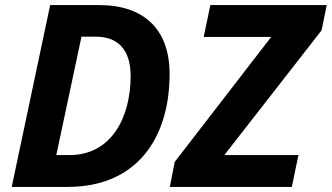

<svg xmlns="http://www.w3.org/2000/svg" viewBox="-20 -734 1303 754"><path d="M246 0C516 0 646 -190 646 -444C646 -619 545 -714 370 -714H177L26 0ZM1126 0 1152 -125H861L1243 -615L1263 -714H806L780 -589H1045L666 -98L647 0ZM300 -590H356C441 -590 493 -541 493 -436C493 -272 417 -125 253 -125H201Z"/></svg>

Font: BC Sans
Style: Bold Italic
Weight: 700
Italic angle: -12°
Designer: Monotype Design Team
Province of B.C.
Foundry: Monotype Imaging Inc.
Version: Version 2.000;GOOG;noto-source:20170915:90ef993387c0